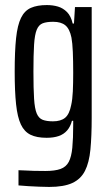

<svg xmlns="http://www.w3.org/2000/svg" viewBox="-20 -538 433 758"><path d="M174 200Q154 200 133.5 199Q113 198 93 197Q73 196 53 194V134Q63 134 78.5 135Q94 136 114 136.5Q134 137 159 137Q197 137 219 129Q241 121 251.5 101Q262 81 265.5 45Q269 9 269 -46V-61H264Q258 -38 245 -23Q232 -8 212 -1Q192 6 164 6Q125 6 100.5 -6Q76 -18 62.5 -46.5Q49 -75 43.5 -126Q38 -177 38 -255Q38 -336 43.5 -387.5Q49 -439 63 -467.5Q77 -496 102 -507Q127 -518 165 -518Q189 -518 209 -512Q229 -506 244.5 -490.5Q260 -475 267 -445H272L276 -510H342V-74Q342 0 337 52Q332 104 315.5 136.5Q299 169 265.5 184.5Q232 200 174 200ZM189 -59Q220 -59 237 -73Q254 -87 261 -123Q266 -145 267.5 -177Q269 -209 269 -250Q269 -297 267.5 -333Q266 -369 262 -390Q255 -424 238 -438Q221 -452 190 -452Q164 -452 148.5 -446Q133 -440 125 -420.5Q117 -401 114.5 -361.5Q112 -322 112 -255Q112 -188 114.5 -148.5Q117 -109 125 -90Q133 -71 148.5 -65Q164 -59 189 -59Z"/></svg>

Font: Saira ExtraCondensed Medium
Style: Regular
Weight: 500
Width: 2
Designer: Hector Gatti with collaboration of the Omnibus-Type team
Foundry: Omnibus-Type
Version: Version 1.101